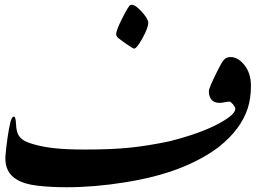

<svg xmlns="http://www.w3.org/2000/svg" viewBox="-20 -788 1093 808"><path d="M692.9 -193.4Q827.6 -227.5 904.3 -270Q970.2 -306.2 970.2 -330.1Q970.2 -337.4 960.4 -348.9Q950.7 -360.4 946.3 -360.4Q939 -360.4 925.3 -357.7Q911.6 -355 905.8 -355Q880.4 -355 869.6 -368.7Q858.9 -382.3 858.9 -404.8Q858.9 -418 897 -493.7Q911.6 -523.4 921.6 -535.6Q931.6 -547.9 950.7 -547.9Q981.9 -547.9 1009 -513.7Q1036.1 -479.5 1036.1 -426.3Q1036.1 -373.5 1022 -330.6Q1007.8 -287.6 977.8 -247.3Q947.8 -207 899.9 -168.9Q829.1 -115.7 732.4 -78.6Q635.7 -41.5 506.8 -20.8Q377.9 0 260.7 0Q193.4 0 137.7 -6.6Q82 -13.2 52.7 -31.2Q-1.5 -61.5 2.9 -131.8Q5.9 -167.5 11.7 -208.3Q17.6 -249 23.7 -273.2Q29.8 -297.4 38.6 -297.4Q45.9 -297.4 47.4 -266.6Q48.8 -235.8 56.6 -221.4Q64.5 -207 80.1 -197.3Q95.7 -187.5 130.9 -178.2Q166 -168.9 213.4 -163.8Q260.7 -158.7 338.9 -158.7Q448.2 -158.7 525.4 -166.5Q602.5 -174.3 692.9 -193.4ZM468.8 -644Q468.8 -660.2 494.6 -711.4Q520.5 -762.7 528.3 -766.6Q543.9 -773.4 573 -742.4Q602.1 -711.4 604 -693.8Q604 -670.9 579.6 -627.2Q555.2 -583.5 544.4 -583.5Q540 -583.5 515.6 -600.3Q491.2 -617.2 479 -627Q468.8 -635.7 468.8 -644Z"/></svg>

Font: IranNastaliq
Style: Regular
Weight: 400
Designer: Hossein Zahedi
Version: Version 1.5